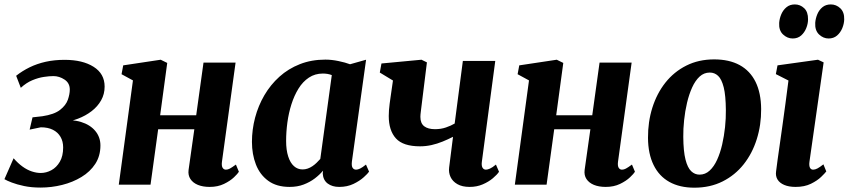

<svg xmlns="http://www.w3.org/2000/svg" viewBox="-30 -835 3837 868"><path d="M153.5 13Q112 13 79 6Q46 -1 23.2 -9.8Q0.5 -18.5 -10 -25L31.5 -119.5Q51 -97 71.8 -82Q92.5 -67 113.8 -60Q135 -53 154 -53Q179 -53 202.2 -65.5Q225.5 -78 240.5 -103.8Q255.5 -129.5 255.5 -168.5Q255.5 -196 243.5 -216.5Q231.5 -237 209.2 -248.2Q187 -259.5 154.5 -259.5L104 -249L117 -304.5L161.5 -309.5Q215 -317.5 241.5 -338.2Q268 -359 276.8 -384.2Q285.5 -409.5 285.5 -430Q285.5 -459.5 261.8 -475.2Q238 -491 211.5 -491Q192.5 -491 167.8 -487.2Q143 -483.5 116 -472.2Q89 -461 64 -438L43 -492.5Q71 -514.5 104.2 -530.8Q137.5 -547 176.8 -555.8Q216 -564.5 262 -564.5Q343.5 -564.5 393.2 -533Q443 -501.5 443 -443.5Q443 -409.5 427.2 -381.5Q411.5 -353.5 384.2 -332.5Q357 -311.5 322 -298.2Q287 -285 249.5 -281.5L239.5 -288Q294 -296.5 335.8 -283.8Q377.5 -271 400.8 -243Q424 -215 424 -177.5Q424 -130 400.8 -94.2Q377.5 -58.5 338.2 -34.8Q299 -11 251 1Q203 13 153.5 13Z M973.5 -104.5Q971 -85.5 976.2 -76.8Q981.5 -68 991.5 -68Q1000 -68 1009 -72.8Q1018 -77.5 1036.5 -91L1050 -58.5Q1045 -50 1027.8 -33.5Q1010.5 -17 982.5 -3.5Q954.5 10 918 10Q887 10 864.5 0.8Q842 -8.5 830.8 -25.8Q819.5 -43 822.5 -66.5L848.5 -250.5H685L650.5 0H507L571 -471.5L519.5 -499.5L527 -539.5L696.5 -565L726 -550.5L694 -314H857L890 -552H1035Z M1561 -105.5Q1558.5 -85 1564 -76.5Q1569.5 -68 1580 -68Q1587.5 -68 1598 -73Q1608.5 -78 1624.5 -91L1638.5 -59Q1633 -50.5 1614.5 -33.8Q1596 -17 1567.8 -3.5Q1539.5 10 1503.5 10Q1472 10 1451.5 -5.2Q1431 -20.5 1429 -50.5L1430.5 -63.5Q1415 -45 1393 -28.2Q1371 -11.5 1342.8 -0.8Q1314.5 10 1279 10Q1220.5 10 1182.8 -17.5Q1145 -45 1127 -91.2Q1109 -137.5 1109 -193.5Q1109 -249 1123.2 -303Q1137.5 -357 1165.2 -404.5Q1193 -452 1233.2 -488.2Q1273.5 -524.5 1325.8 -545Q1378 -565.5 1441 -565.5Q1469 -565.5 1500.2 -559Q1531.5 -552.5 1552.5 -544.5L1625 -565ZM1470 -495.5Q1461 -499 1450.8 -500.8Q1440.5 -502.5 1429.5 -502.5Q1394 -502.5 1366.5 -484.2Q1339 -466 1319.5 -434.5Q1300 -403 1287.5 -363.5Q1275 -324 1269.2 -281.2Q1263.5 -238.5 1263.5 -198Q1263.5 -157 1272.8 -128Q1282 -99 1298.8 -84Q1315.5 -69 1338 -69Q1350 -69 1361.2 -73Q1372.5 -77 1382.5 -83.8Q1392.5 -90.5 1401.2 -99Q1410 -107.5 1418 -116.5Z M1900 -553 1873.5 -339Q1873 -334 1872.2 -328.2Q1871.5 -322.5 1871 -317.2Q1870.5 -312 1870.5 -306.5Q1870.5 -277.5 1887.8 -264.2Q1905 -251 1936.5 -251Q1963.5 -251 1986 -258.8Q2008.5 -266.5 2025.5 -276.5L2062.5 -559.5H2209L2148.5 -104.5Q2146 -86.5 2151.2 -77.2Q2156.5 -68 2167 -68Q2174 -68 2185 -72.8Q2196 -77.5 2212 -91L2226 -58.5Q2217.5 -45.5 2198.2 -29.2Q2179 -13 2152.2 -1.5Q2125.5 10 2093.5 10Q2059.5 10 2037.8 -2.5Q2016 -15 2006.8 -35Q1997.5 -55 2000.5 -78L2018 -216.5Q1995.5 -205 1971 -195Q1946.5 -185 1920.8 -179.2Q1895 -173.5 1869 -173.5Q1792.5 -173.5 1760 -209.2Q1727.5 -245 1727.5 -310.5Q1727.5 -323 1728.5 -337Q1729.5 -351 1731.5 -365.8Q1733.5 -380.5 1735.5 -394.5L1746.5 -471L1687 -507L1694.5 -548L1875.5 -565Z M2764 -104.5Q2761.5 -85.5 2766.8 -76.8Q2772 -68 2782 -68Q2790.5 -68 2799.5 -72.8Q2808.5 -77.5 2827 -91L2840.5 -58.5Q2835.5 -50 2818.2 -33.5Q2801 -17 2773 -3.5Q2745 10 2708.5 10Q2677.5 10 2655 0.8Q2632.5 -8.5 2621.2 -25.8Q2610 -43 2613 -66.5L2639 -250.5H2475.5L2441 0H2297.5L2361.5 -471.5L2310 -499.5L2317.5 -539.5L2487 -565L2516.5 -550.5L2484.5 -314H2647.5L2680.5 -552H2825.5Z M3198.5 -566.5Q3266.5 -566.5 3313.8 -540.8Q3361 -515 3385.8 -464.8Q3410.5 -414.5 3411 -342Q3411.5 -270 3391.2 -205.8Q3371 -141.5 3332 -92.2Q3293 -43 3236.8 -14.8Q3180.5 13.5 3109 13.5Q3043 13.5 2996.2 -12.5Q2949.5 -38.5 2924.8 -89Q2900 -139.5 2899.5 -211.5Q2899 -284 2919.2 -348.2Q2939.5 -412.5 2978.2 -461.5Q3017 -510.5 3072.8 -538.5Q3128.5 -566.5 3198.5 -566.5ZM3179 -507Q3152.5 -507 3132.8 -488.8Q3113 -470.5 3099 -439.5Q3085 -408.5 3076 -370.5Q3067 -332.5 3062.8 -292.2Q3058.5 -252 3059 -216Q3059.5 -151 3069 -113.8Q3078.5 -76.5 3094.8 -61Q3111 -45.5 3132.5 -45.5Q3158.5 -45.5 3178.2 -63.8Q3198 -82 3212 -112.8Q3226 -143.5 3234.8 -181.8Q3243.5 -220 3247.8 -260.2Q3252 -300.5 3251.5 -337.5Q3251 -403.5 3241.8 -440.2Q3232.5 -477 3216.5 -492Q3200.5 -507 3179 -507Z M3567 10Q3536.5 10 3515.8 1.2Q3495 -7.5 3485.2 -23.2Q3475.5 -39 3478.5 -60Q3481 -82 3485.5 -113.5Q3490 -145 3495.5 -184Q3501 -223 3507.5 -269Q3514 -315 3520.8 -366Q3527.5 -417 3534.5 -471L3477.5 -500L3485 -539.5L3668 -565L3693.5 -553L3629.5 -104.5Q3627 -86.5 3631.5 -77.2Q3636 -68 3646 -68Q3655 -68 3665.5 -73.5Q3676 -79 3692.5 -92L3705.5 -60Q3699.5 -52 3682.2 -35.2Q3665 -18.5 3636 -4.2Q3607 10 3567 10ZM3553.5 -661Q3529.5 -661 3510 -679.2Q3490.5 -697.5 3492.5 -731.5Q3494 -751.5 3502.2 -770.8Q3510.5 -790 3525.8 -802.5Q3541 -815 3563.5 -815Q3587.5 -815 3605.5 -798Q3623.5 -781 3623 -747.5Q3623 -728 3615 -708Q3607 -688 3591.8 -674.5Q3576.5 -661 3553.5 -661ZM3716 -661Q3692 -661 3672.8 -679.2Q3653.5 -697.5 3655.5 -732Q3657 -751.5 3665 -770.8Q3673 -790 3688.2 -802.5Q3703.5 -815 3726 -815Q3750.5 -815 3769 -797.5Q3787.5 -780 3786.5 -747Q3786 -727.5 3777.8 -707.5Q3769.5 -687.5 3754 -674.2Q3738.5 -661 3716 -661Z"/></svg>

Font: Merriweather 24pt ExtraBold
Style: Italic
Weight: 800
Italic angle: -7.8°
Version: Version 2.101